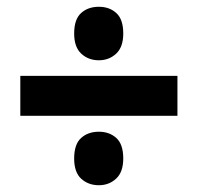

<svg xmlns="http://www.w3.org/2000/svg" viewBox="-20 -636 584 567"><path d="M272 -458Q241 -458 220 -477.5Q199 -497 199 -537Q199 -579 219.5 -597.5Q240 -616 272 -616Q303 -616 323.5 -597.5Q344 -579 344 -537Q344 -497 323 -477.5Q302 -458 272 -458ZM40 -294V-412H504V-294ZM272 -89Q241 -89 220 -108Q199 -127 199 -168Q199 -210 219.5 -228.5Q240 -247 272 -247Q303 -247 323.5 -228.5Q344 -210 344 -168Q344 -128 323 -108.5Q302 -89 272 -89Z"/></svg>

Font: Noto Sans SemiCondensed ExtraBold
Style: Regular
Weight: 800
Width: 4
Designer: Monotype Design Team
Foundry: Monotype Imaging Inc.
Version: Version 2.013; ttfautohint (v1.8.4.7-5d5b)